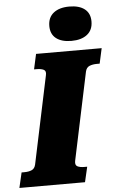

<svg xmlns="http://www.w3.org/2000/svg" viewBox="-98 -990 630 1032"><g transform="rotate(-5 217.0 -474.0)"><path d="M59 -118 159 -592Q164 -614 150 -621Q136 -628 113 -628H98L116 -710H470L452 -628H437Q414 -628 397 -621Q380 -614 375 -592L275 -118Q271 -96 284.5 -89Q298 -82 322 -82H337L318 0H-36L-17 -82H-2Q21 -82 37.5 -89Q54 -96 59 -118ZM312 -763Q366 -763 397 -787.5Q428 -812 428 -858Q428 -902 398.5 -925Q369 -948 316 -948Q262 -948 231 -923.5Q200 -899 200 -853Q200 -809 229.5 -786Q259 -763 312 -763Z"/></g></svg>

Font: Roboto Serif ExtraBold
Style: Italic
Weight: 800
Italic angle: -10°
Version: Version 1.007